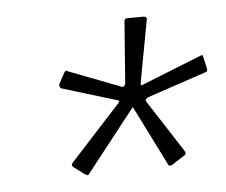

<svg xmlns="http://www.w3.org/2000/svg" viewBox="-34 -779 427 362"><g transform="rotate(-5 180.0 -598.0)"><path d="M215 -573Q214 -574 213.5 -573Q213 -572 212 -571L120 -454Q119 -453 117 -454Q115 -455 113 -456L93 -471Q91 -473 90.5 -474.5Q90 -476 92 -479L189 -585Q190 -587 190 -587.5Q190 -588 188 -589L83 -621Q81 -622 80.5 -624Q80 -626 80 -629L92 -651Q94 -653 95 -653.5Q96 -654 98 -652L197 -614Q199 -613 201 -614.5Q203 -616 204 -619L213 -738Q214 -740 215 -741Q216 -742 220 -742H250Q253 -742 254.5 -740Q256 -738 255 -736L233 -617Q233 -614 234 -613.5Q235 -613 236 -614L349 -659Q353 -661 354 -659.5Q355 -658 355 -656L360 -635Q360 -631 360 -630Q360 -629 358 -628L245 -590Q243 -589 241 -587Q239 -585 240 -583L304 -484Q306 -481 306 -478.5Q306 -476 302 -474L279 -459Q276 -457 273 -458.5Q270 -460 271 -461Z"/></g></svg>

Font: Libre Franklin Thin Thin
Style: Italic
Weight: 250
Italic angle: -8°
Version: Version 3.000